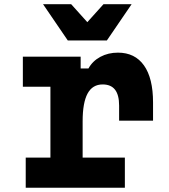

<svg xmlns="http://www.w3.org/2000/svg" viewBox="-20 -878 790 898"><path d="M357.2 -613.1V-557.9H393.8Q412.8 -592.5 449.4 -612.2Q486 -631.8 531.7 -631.8Q611 -631.8 653.4 -572Q695.8 -512.3 695.8 -399V-313.7H537.1V-384.3Q537.1 -434 518 -458.5Q498.9 -483.1 460.2 -483.1Q412.7 -483.1 389.6 -440.5Q366.5 -397.9 366.5 -310.8V-140.8H564V0H100.3V-140.8H215.8V-472.3H86.9V-613.1ZM479.8 -688.7H297.1L181.3 -858.4H312.8L435.2 -722.3H341.6L464.1 -858.4H595.6Z"/></svg>

Font: Martian Mono sWd Rg
Style: Regular
Weight: 400
Width: 6
Monospace: yes
Designer: Roman Shamin
Foundry: Evil Martians
Version: Version 1.000